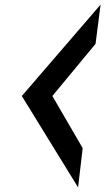

<svg xmlns="http://www.w3.org/2000/svg" viewBox="-20 -848 458 836"><path d="M75 -430 320 -32 340 -203 208 -430 396 -657 418 -828Z"/></svg>

Font: Ny Stormning
Style: FinKur
Weight: 300
Designer: Robert Jablonski, Mew Too
Foundry: Cannot Into Space Fonts
Version: Version 0.90